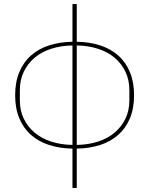

<svg xmlns="http://www.w3.org/2000/svg" viewBox="-20 -718 729 938"><path d="M334 8Q272 7 220.5 -9.5Q169 -26 132 -58.5Q95 -91 74.5 -139.5Q54 -188 54 -253Q54 -317 74.5 -366Q95 -415 132 -447.5Q169 -480 220.5 -496.5Q272 -513 334 -514V-698H355V-514Q417 -513 468.5 -496.5Q520 -480 557 -447.5Q594 -415 614.5 -366Q635 -317 635 -253Q635 -188 614.5 -139.5Q594 -91 557 -58.5Q520 -26 468.5 -9.5Q417 7 355 8V200H334ZM334 -496Q277 -495 229.5 -479.5Q182 -464 148.5 -435.5Q115 -407 96 -367Q77 -327 77 -278V-228Q77 -178 96 -138.5Q115 -99 148.5 -70.5Q182 -42 229.5 -26.5Q277 -11 334 -10ZM355 -10Q412 -11 459.5 -26.5Q507 -42 540.5 -70.5Q574 -99 593 -138.5Q612 -178 612 -228V-278Q612 -327 593 -367Q574 -407 540.5 -435.5Q507 -464 459.5 -479.5Q412 -495 355 -496Z"/></svg>

Font: IBM Plex Serif Thin
Style: Regular
Weight: 100
Designer: Mike Abbink, Paul van der Laan, Pieter van Rosmalen
Foundry: Bold Monday
Version: Version 3.001